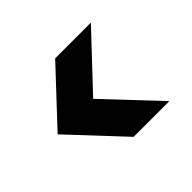

<svg xmlns="http://www.w3.org/2000/svg" viewBox="-103 -736 768 768"><g transform="rotate(-45 281.0 -352.0)"><path d="M474 -130 265 -352 474 -574H272L64 -352L272 -130Z"/></g></svg>

Font: Malmofest
Style: Bold
Weight: 700
Designer: Jonny Pinhorn (Poppins), Kolossal
Version: Version 1.004;Glyphs 3.1.2 (3151)